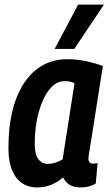

<svg xmlns="http://www.w3.org/2000/svg" viewBox="-20 -810 477 840"><path d="M332 10Q277 10 256 -34Q232 -13 203.5 -1.5Q175 10 142 10Q84 10 50.5 -34Q17 -78 17 -162Q17 -285 48.5 -372Q80 -459 138 -505Q196 -551 274 -551Q316 -551 358 -542Q400 -533 430 -521Q413 -415 402 -343.5Q391 -272 384 -228Q377 -184 373 -161Q369 -138 368 -128.5Q367 -119 367 -117Q367 -94 386 -94Q397 -94 407 -97L399 -7Q372 10 332 10ZM254 -113 306 -446Q289 -455 262 -455Q225 -455 196 -418.5Q167 -382 149.5 -320Q132 -258 132 -179Q132 -136 147.5 -114.5Q163 -93 190 -93Q206 -93 223 -98.5Q240 -104 254 -113ZM219 -596 322 -790H435L305 -596Z"/></svg>

Font: Georama SemiCondensed SemiBold
Style: Italic
Weight: 600
Width: 4
Italic angle: -9°
Designer: Jean-Baptiste Levee
Foundry: Production Type
Version: Version 1.000